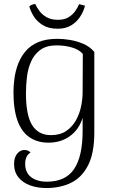

<svg xmlns="http://www.w3.org/2000/svg" viewBox="-20 -713 574 969"><path d="M214 236Q170 236 133 223Q96 210 73.5 182.5Q51 155 51 114Q51 82 66.5 63Q82 44 103 44Q124 44 134 57Q119 66 113 81Q107 96 107 114Q107 145 121.5 165Q136 185 161 194.5Q186 204 216 204Q311 204 354 140Q397 76 397 -52Q397 -66 397 -83.5Q397 -101 397 -118Q379 -60 333.5 -26.5Q288 7 224 7Q170 7 130 -19.5Q90 -46 69 -102.5Q48 -159 48 -248Q48 -281 53 -318Q58 -355 71.5 -390.5Q85 -426 109.5 -455Q134 -484 173.5 -500.5Q213 -517 270 -517Q299 -517 333 -511.5Q367 -506 400 -492Q433 -478 456 -451V-45Q456 60 424.5 121.5Q393 183 338.5 209.5Q284 236 214 236ZM237 -31Q283 -31 313.5 -51.5Q344 -72 362.5 -104.5Q381 -137 389 -175Q397 -213 397 -248L398 -441Q379 -463 343 -473.5Q307 -484 265 -484Q215 -484 184 -461.5Q153 -439 137 -403Q121 -367 116 -324.5Q111 -282 111 -242Q111 -131 142.5 -81Q174 -31 237 -31ZM272 -613Q305 -613 326 -626Q347 -639 360 -657.5Q373 -676 379 -692Q387 -690 394 -688.5Q401 -687 409 -684Q401 -653 383 -626.5Q365 -600 337.5 -584Q310 -568 271 -568Q225 -568 195.5 -586.5Q166 -605 150 -631Q134 -657 128 -681Q135 -687 142.5 -689.5Q150 -692 158 -693Q165 -676 179.5 -657Q194 -638 216.5 -625.5Q239 -613 272 -613Z"/></svg>

Font: Arima Light
Style: Regular
Weight: 300
Designer: Joana Correia and Natanael Gama
Foundry: NDISCOVER
Version: Version 1.101;gftools[0.9.23]